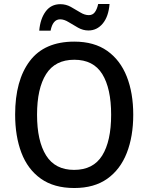

<svg xmlns="http://www.w3.org/2000/svg" viewBox="-20 -1000 744 964"><path d="M649 -424Q649 -315 616.5 -232Q584 -149 518.5 -102.5Q453 -56 353 -56Q251 -56 185 -103Q119 -150 87.5 -233Q56 -316 56 -425Q56 -596 129.5 -693.5Q203 -791 353 -791Q453 -791 518.5 -744.5Q584 -698 616.5 -615.5Q649 -533 649 -424ZM166 -424Q166 -292 211.5 -219.5Q257 -147 352 -147Q448 -147 493 -219Q538 -291 538 -424Q538 -556 493.5 -628Q449 -700 353 -700Q257 -700 211.5 -628Q166 -556 166 -424ZM177 -846Q182 -905 209 -942Q236 -979 283 -979Q311 -979 335.5 -965.5Q360 -952 382.5 -938Q405 -924 426 -924Q445 -924 456 -938.5Q467 -953 473 -980H530Q525 -917 496 -882Q467 -847 424 -847Q397 -847 372 -861Q347 -875 324.5 -889Q302 -903 282 -903Q245 -903 234 -846Z"/></svg>

Font: Noto Sans Malayalam UI SemiCondensed Medium
Style: Regular
Weight: 500
Width: 4
Designer: Jelle Bosma - Monotype Design Team
Foundry: Monotype Imaging Inc.
Version: Version 2.104; ttfautohint (v1.8.4.7-5d5b)